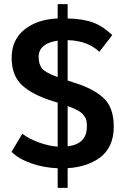

<svg xmlns="http://www.w3.org/2000/svg" viewBox="-20 -814 644 941"><path d="M262.7 -614.7V-436C223.6 -450.2 198.2 -464.4 186.5 -477.5C175.3 -491.2 169.4 -510.7 169.4 -536.1C169.4 -581.1 205.6 -606.9 262.7 -614.7ZM311.5 -96.7V-294.4C354 -278.8 378.4 -265.6 390.6 -248.5C403.8 -231.4 405.8 -218.8 405.8 -193.4C405.8 -136.7 374.5 -104.5 311.5 -96.7ZM262.7 106.9H311.5V10.3C374 6.3 426.3 -10.3 469.2 -41C512.2 -72.3 537.6 -124.5 537.6 -190.9C537.6 -244.1 526.4 -286.1 503.4 -315.9C480.5 -345.7 440.4 -372.6 382.3 -395.5C373 -398.9 349.6 -407.2 311.5 -419.4V-617.2C376.5 -615.7 428.2 -596.7 466.8 -560.1L530.3 -642.1C501 -669.9 470.7 -690.4 439 -702.6C407.7 -714.8 365.2 -722.2 311.5 -723.6V-793.9H262.7V-723.6C195.8 -720.7 141.1 -702.6 99.6 -668.9C58.1 -635.7 37.1 -589.8 37.1 -530.8C37.1 -479.5 50.3 -438.5 76.7 -408.2C103 -378.4 145.5 -352.1 204.1 -330.1L222.2 -323.7L262.7 -311V-95.2C234.9 -97.2 204.1 -104 170.9 -115.7C137.7 -127.9 110.4 -142.1 89.4 -158.7L36.6 -69.8C60.5 -46.4 93.3 -27.3 133.8 -13.2C174.3 1 217.3 8.8 262.7 10.7Z"/></svg>

Font: Ride
Style: Bold
Weight: 700
Version: Version 3.000